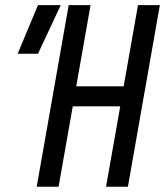

<svg xmlns="http://www.w3.org/2000/svg" viewBox="-20 -713 630 733"><path d="M384.8 0 439 -307.1H257.8L203.6 0H120.1L242.2 -693.4H325.7L271 -383.3H452.1L506.8 -693.4H590.3L468.3 0ZM47.4 -507.8 125 -693.4H211.9L125 -507.8Z"/></svg>

Font: Cascadia Mono PL SemiLight
Style: Italic
Weight: 350
Italic angle: -10°
Monospace: yes
Designer: Aaron Bell
Foundry: Saja Typeworks
Version: Version 2404.023; ttfautohint (v1.8.4)